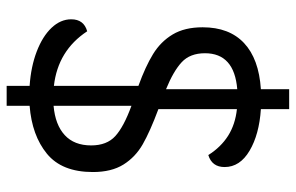

<svg xmlns="http://www.w3.org/2000/svg" viewBox="-176 -633 889 577"><g transform="rotate(90 268.5 -344.5)"><path d="M298 11V80H238V11Q180 7 134.5 -10.5Q89 -28 63.5 -55Q38 -82 38 -114Q38 -152 74 -162Q132 -74 238 -62V-316Q180 -337 142.5 -360Q105 -383 83.5 -419Q62 -455 62 -509Q62 -589 109.5 -633.5Q157 -678 248 -684V-769H308V-684Q384 -679 433 -650Q482 -621 482 -575Q482 -537 446 -526Q422 -564 388 -585.5Q354 -607 308 -612V-376Q375 -351 413.5 -329Q452 -307 474.5 -271Q497 -235 497 -179Q497 -86 442 -41Q387 4 298 11ZM248 -399V-613Q140 -604 140 -516Q140 -471 167 -446Q194 -421 248 -399ZM417 -174Q417 -221 389 -246.5Q361 -272 298 -295V-61Q355 -66 386 -94.5Q417 -123 417 -174Z"/></g></svg>

Font: Thasadith
Style: Bold
Weight: 700
Designer: Cadson Demak Co.,Ltd.
Foundry: Cadson Demak Co.,Ltd.
Version: Version 1.000; ttfautohint (v1.6)